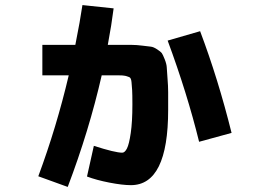

<svg xmlns="http://www.w3.org/2000/svg" viewBox="-20 -678 1040 757"><path d="M765 -119Q718 -310 641 -518L769 -555Q840 -367 893 -154ZM323 18 350 -103Q434 -76 462 -76Q472 -76 480.5 -92.5Q489 -109 495.5 -153.5Q502 -198 502 -266Q502 -307 501 -322.5Q500 -338 498.5 -354.5Q497 -371 489.5 -374Q482 -377 474 -379Q466 -381 446 -381H381Q331 -162 247 59L131 17Q203 -177 251 -381H147V-501H277Q296 -596 305 -658L428 -645Q420 -581 405 -501H448Q483 -501 500.5 -501Q518 -501 541.5 -498Q565 -495 575 -494Q585 -493 599.5 -483.5Q614 -474 618 -468.5Q622 -463 629.5 -444Q637 -425 637.5 -412Q638 -399 640.5 -368.5Q643 -338 643 -314.5Q643 -291 643 -245Q643 52 496 52Q463 52 411.5 42Q360 32 323 18Z"/></svg>

Font: Mplus 1p ExtraBold
Style: Regular
Weight: 800
Version: Version 1.061